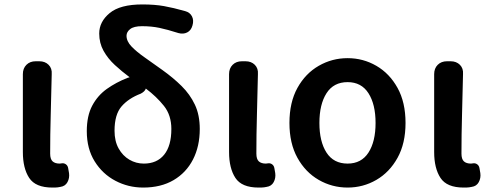

<svg xmlns="http://www.w3.org/2000/svg" viewBox="-20 -831 2212 865"><path d="M216 14Q140 14 111.5 -29.5Q83 -73 83 -146V-497Q83 -523 99 -539Q115 -555 141 -555H157Q183 -555 199 -539Q215 -523 213 -497Q211 -402 208.5 -313Q206 -224 206 -139Q206 -114 217 -104Q228 -94 249 -94L257 -95Q268 -97 276.5 -91Q285 -85 287 -74L291 -51Q294 -29 284 -10.5Q274 8 252 11Q248 12 240.5 13Q233 14 216 14Z M625 14Q558 14 500 -16.5Q442 -47 406.5 -104Q371 -161 371 -240Q371 -309 395.5 -355Q420 -401 461.5 -430.5Q503 -460 554 -480L564 -483Q529 -509 497.5 -538Q466 -567 446.5 -602Q427 -637 427 -680Q427 -733 474 -772Q521 -811 621 -811Q677 -811 719 -803.5Q761 -796 814 -781Q836 -775 845 -757Q854 -739 847 -716Q841 -694 823.5 -685Q806 -676 784 -682Q734 -698 698 -705.5Q662 -713 620 -713Q583 -713 566.5 -700Q550 -687 550 -670Q550 -645 572.5 -621.5Q595 -598 631.5 -572.5Q668 -547 711 -516Q760 -481 798 -443.5Q836 -406 858 -359.5Q880 -313 880 -250Q880 -172 849.5 -112.5Q819 -53 762 -19.5Q705 14 625 14ZM637 -432Q633 -419 614 -409Q559 -388 527.5 -351.5Q496 -315 496 -242Q496 -195 514.5 -162Q533 -129 563 -111.5Q593 -94 628 -94Q687 -94 719.5 -134Q752 -174 752 -250Q752 -312 718.5 -354Q685 -396 637 -432Z M1145 14Q1069 14 1040.5 -29.5Q1012 -73 1012 -146V-497Q1012 -523 1028 -539Q1044 -555 1070 -555H1086Q1112 -555 1128 -539Q1144 -523 1142 -497Q1140 -402 1137.5 -313Q1135 -224 1135 -139Q1135 -114 1146 -104Q1157 -94 1178 -94L1186 -95Q1197 -97 1205.5 -91Q1214 -85 1216 -74L1220 -51Q1223 -29 1213 -10.5Q1203 8 1181 11Q1177 12 1169.5 13Q1162 14 1145 14Z M1546 14Q1476 14 1416 -20.5Q1356 -55 1320 -120Q1284 -185 1284 -277Q1284 -370 1320 -435Q1356 -500 1416 -534.5Q1476 -569 1546 -569Q1616 -569 1675.5 -534.5Q1735 -500 1771 -435Q1807 -370 1807 -277Q1807 -185 1771 -120Q1735 -55 1675.5 -20.5Q1616 14 1546 14ZM1546 -94Q1608 -94 1640 -143.5Q1672 -193 1672 -277Q1672 -361 1640 -411Q1608 -461 1546 -461Q1483 -461 1451 -411Q1419 -361 1419 -277Q1419 -193 1451 -143.5Q1483 -94 1546 -94Z M2069 14Q1993 14 1964.5 -29.5Q1936 -73 1936 -146V-497Q1936 -523 1952 -539Q1968 -555 1994 -555H2010Q2036 -555 2052 -539Q2068 -523 2066 -497Q2064 -402 2061.5 -313Q2059 -224 2059 -139Q2059 -114 2070 -104Q2081 -94 2102 -94L2110 -95Q2121 -97 2129.5 -91Q2138 -85 2140 -74L2144 -51Q2147 -29 2137 -10.5Q2127 8 2105 11Q2101 12 2093.5 13Q2086 14 2069 14Z"/></svg>

Font: Chiron GoRound TC SB
Style: Regular
Weight: 500
Designer: Ryoko NISHIZUKA 西塚涼子 (kana, bopomofo & ideographs); Paul D. Hunt (Latin, Greek & Cyrillic); Sandoll Communications 산돌커뮤니
Foundry: Adobe
Version: Version 1.000;hotconv 1.1.1;makeotfexe 2.6.0